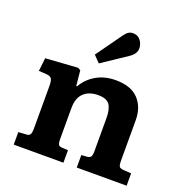

<svg xmlns="http://www.w3.org/2000/svg" viewBox="-143 -951 1047 1082"><g transform="rotate(20 380.5 -410.0)"><path d="M55 0V-75L102 -78Q118 -78 124.5 -88Q131 -98 131 -126V-379Q131 -409 124 -421.5Q117 -434 93 -436L46 -439L55 -518L248 -531L264 -522L273 -431H278Q306 -480 356 -509Q406 -538 472 -538Q564 -538 609 -490Q654 -442 654 -365V-118Q654 -99 659 -88.5Q664 -78 687 -77L732 -74V0H433V-75L465 -77Q481 -78 488 -86Q495 -94 495 -118V-320Q495 -372 477 -398.5Q459 -425 408 -425Q353 -425 321.5 -395Q290 -365 290 -305V-121Q290 -98 294.5 -88Q299 -78 316 -77L353 -75V0ZM349 -594 311 -633 422 -788Q435 -806 446.5 -813Q458 -820 473 -820Q495 -820 508.5 -808.5Q522 -797 528.5 -781Q535 -765 535 -752Q535 -718 497 -693Z"/></g></svg>

Font: Literata 7pt
Style: Bold
Weight: 700
Designer: Latin by Veronika Burian and Jose Scaglione. Greek by Irene Vlachou. Cyrillic by Vera Evstafieva.
Foundry: TypeTogether
Version: Version 3.002